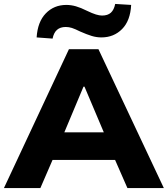

<svg xmlns="http://www.w3.org/2000/svg" viewBox="-42 -955 852 975"><path d="M-22 0 308 -705H458L790 0H605L520 -194L591 -143H177L247 -194L163 0ZM382 -515 265 -236 237 -283H530L505 -236L387 -515ZM225 -759 144 -765Q149 -844 190.5 -887Q232 -930 295 -930Q319 -930 343.5 -923Q368 -916 400 -900Q427 -887 445 -881.5Q463 -876 476 -876Q505 -876 521 -890.5Q537 -905 543 -935L624 -930Q620 -850 578 -807.5Q536 -765 473 -765Q448 -765 423.5 -772.5Q399 -780 365 -795Q339 -808 323.5 -813Q308 -818 292 -818Q264 -818 247.5 -803.5Q231 -789 225 -759Z"/></svg>

Font: Mulish ExtraLight Black
Style: Regular
Weight: 900
Version: Version 3.603